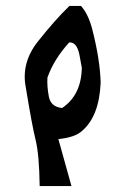

<svg xmlns="http://www.w3.org/2000/svg" viewBox="-20 -483 413 652"><path d="M114.7 148.9Q113.3 42 100.8 -8.3Q88.4 -58.6 67.9 -184.6Q50.8 -269 108.4 -341.8Q166 -414.6 215.8 -462.9H254.9Q278.8 -437 292.5 -386.7Q319.8 -281.2 321.8 -202.1Q316.9 -88.4 258.8 -38.6Q234.4 -16.1 178.2 -10.7L222.7 148.9ZM141.1 -219.7Q139.2 -190.4 145.8 -155.3Q152.3 -120.1 190.9 -116.2Q256.3 -160.2 257.8 -252.9L250 -295.4Q241.2 -341.3 214.8 -338.9Q162.6 -280.8 141.1 -219.7Z"/></svg>

Font: Panteley
Style: Regular
Weight: 500
Designer: Kalashnikov Yuriy
Foundry: Øêîëà ïàâà èìåíè ñâÿòîãî àâíîàïîñòîëüíîãî Âëàäèìèà
Version: Version 1.80 April 12, 2018